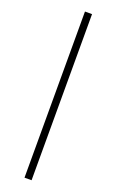

<svg xmlns="http://www.w3.org/2000/svg" viewBox="-201 -856 713 1173"><g transform="rotate(20 155.5 -270.0)"><path d="M132 270V-810H178V270Z"/></g></svg>

Font: Early Summer Mincho Light
Style: Regular
Weight: 300
Designer: GuiWonder
Version: Version 1.002